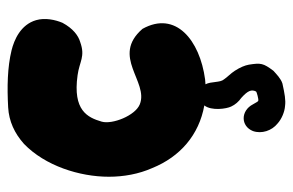

<svg xmlns="http://www.w3.org/2000/svg" viewBox="-151 -395 759 497"><g transform="rotate(-90 228.5 -146.5)"><path d="M282.2 -325.2C318.4 -320.3 330.1 -304.7 368.2 -318.4C384.8 -323.2 403.3 -336.9 418 -364.3C425.8 -382.8 431.6 -409.2 424.8 -432.6C413.1 -472.7 374 -489.3 346.7 -496.1C302.7 -506.8 252 -507.8 199.2 -504.9C163.1 -502.9 131.8 -488.3 104.5 -463.9C47.9 -409.2 19.5 -320.3 19.5 -244.1C19.5 -206.1 26.4 -167 42 -131.8C71.3 -59.6 127.9 -10.7 204.1 2.9C189.5 21.5 195.3 60.5 201.2 72.3C206.1 83 213.9 91.8 223.6 98.6C242.2 115.2 246.1 125 240.2 136.7C239.3 138.7 219.7 143.6 216.8 142.6C213.9 142.6 211.9 136.7 207 128.9C190.4 96.7 150.4 96.7 137.7 128.9C129.9 151.4 138.7 177.7 157.2 192.4C168.9 203.1 187.5 210.9 203.1 211.9C217.8 213.9 234.4 210.9 260.7 205.1C273.4 201.2 285.2 189.5 293.9 181.6C313.5 155.3 314.5 149.4 309.6 118.2C307.6 107.4 302.7 95.7 293.9 82C287.1 71.3 277.3 62.5 271.5 53.7C262.7 43.9 266.6 20.5 258.8 5.9C263.7 5.9 267.6 4.9 271.5 4.9C373 -8.8 450.2 -71.3 402.3 -157.2C331.1 -239.3 265.6 -140.6 207 -164.1C177.7 -175.8 154.3 -235.4 162.1 -262.7C172.9 -299.8 191.4 -337.9 282.2 -325.2Z"/></g></svg>

Font: Day Care
Style: Regular
Weight: 400
Designer: Noponies
Version: Version 1.000;PS 001.000;hotconv 1.0.88;makeotf.lib2.5.64775